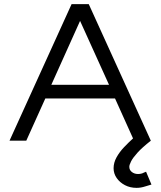

<svg xmlns="http://www.w3.org/2000/svg" viewBox="-20 -680 778 928"><path d="M709 0Q667 33 644.5 58Q622 83 613.5 100Q605 117 605 126Q605 142 617.5 151.5Q630 161 647 161Q654 161 661.5 159.5Q669 158 676 154L686 150L712 212L682 221Q661 228 640 228Q609 228 584 215Q559 202 544 180.5Q529 159 529 133Q529 106 543.5 80Q558 54 580 31Q602 8 623 -11L536 -204H199L107 0H26L326 -660H409ZM228 -270H507L367 -579Z"/></svg>

Font: Nata Sans
Style: Regular
Weight: 400
Designer: Daniel Uzquiano Cruz
Version: Version 1.001